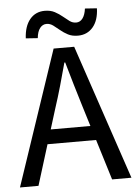

<svg xmlns="http://www.w3.org/2000/svg" viewBox="-57 -886 661 930"><g transform="rotate(-5 273.0 -421.0)"><path d="M2 0 223 -656H323L544 0H450L338 -364Q321 -419 305 -473.5Q289 -528 273 -584H269Q254 -528 238.5 -473.5Q223 -419 205 -364L92 0ZM120 -197V-267H423V-197ZM346 -708Q318 -708 298 -718.5Q278 -729 262 -742.5Q246 -756 231 -767Q216 -778 199 -778Q180 -778 167 -761.5Q154 -745 151 -713L93 -717Q96 -776 123.5 -809Q151 -842 196 -842Q224 -842 244.5 -831Q265 -820 281 -806.5Q297 -793 311.5 -782.5Q326 -772 343 -772Q362 -772 374.5 -788.5Q387 -805 391 -836L449 -832Q447 -773 419 -740.5Q391 -708 346 -708Z"/></g></svg>

Font: Assistant Medium
Style: Regular
Weight: 500
Designer: Hebrew By Ben Nathan, Latin by Paul Hunt
Version: Version 3.000